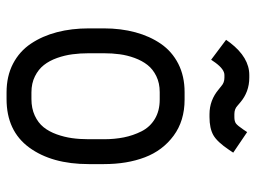

<svg xmlns="http://www.w3.org/2000/svg" viewBox="-114 -628 754 565"><g transform="rotate(90 262.5 -345.0)"><path d="M105.5 -646Q148.9 -702.1 200.2 -702.1H208Q250 -702.1 281.2 -675.3L291 -667Q300.3 -658.2 315.4 -658.2H324.2Q336.4 -658.2 342.8 -662.8Q349.1 -667.5 360.4 -684.1L368.2 -695.8L428.7 -654.8L420.9 -643.1Q397 -607.4 377 -596.2Q356.9 -585 324.2 -585H315.4Q274.4 -585 242.2 -612.3L232.4 -620.1Q222.7 -628.9 208 -628.9H200.2Q183.6 -628.9 164.1 -602.5L155.3 -589.8L96.7 -633.8ZM272.5 -438.5H250.5Q224.1 -438.5 203.6 -428.5Q183.1 -418.5 170.7 -402.6Q158.2 -386.7 150.1 -364.7Q142.1 -342.8 139.2 -320.8Q136.2 -298.8 136.2 -273.9V-230Q136.2 -204.6 139.2 -181.9Q142.1 -159.2 150.1 -136.5Q158.2 -113.8 170.9 -97.7Q183.6 -81.5 204.1 -71.3Q224.6 -61 251.5 -61H271Q298.3 -61 319.6 -70.8Q340.8 -80.6 353.8 -96.7Q366.7 -112.8 374.8 -135.3Q382.8 -157.7 386 -180.4Q389.2 -203.1 389.2 -229.5V-274.4Q389.2 -305.7 383.8 -332.8Q378.4 -359.9 366 -384.8Q353.5 -409.7 329.6 -424.1Q305.7 -438.5 272.5 -438.5ZM462.4 -274.4V-229.5Q462.4 -121.1 413.6 -54.4Q364.7 12.2 271 12.2H251.5Q203.6 12.2 167 -6.8Q130.4 -25.9 107.9 -59.6Q85.4 -93.3 74.2 -136.2Q63 -179.2 63 -230V-273.9Q63 -324.2 74.5 -366.7Q85.9 -409.2 108.4 -441.9Q130.9 -474.6 167.2 -493.2Q203.6 -511.7 250.5 -511.7H272.5Q335 -511.7 378.7 -479.5Q422.4 -447.3 442.4 -394.8Q462.4 -342.3 462.4 -274.4Z"/></g></svg>

Font: Anka/Coder Condensed
Style: Regular
Weight: 400
Width: 4
Monospace: yes
Version: Version 1.100